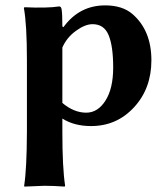

<svg xmlns="http://www.w3.org/2000/svg" viewBox="-20 -459 625 714"><path d="M211.9 -282.2V-76.2Q254.9 -40 300.8 -40Q343.8 -40 372.3 -85Q400.9 -129.9 400.9 -208Q400.9 -287.1 384 -328.1Q367.2 -369.1 324.2 -369.1Q296.4 -369.1 262.2 -344.2Q228 -319.3 211.9 -282.2ZM215.8 -357.9Q274.9 -439 371.1 -439Q435.1 -439 472.7 -406.7Q543 -345.7 543 -234.9Q543 -129.9 478.5 -60.1Q414.1 9.8 318.8 9.8Q255.9 9.8 211.9 -18.1V32.2Q211.9 165 222.2 231.9L220.2 234.9Q179.2 231.9 145 231.9L70.8 234.9L69.8 231.9Q79.6 168.9 80.1 32.2V-234.9Q80.1 -367.7 68.8 -429.2L70.8 -432.1Q155.8 -428.2 200.2 -435.1Q207 -435.1 209 -424.8Q211.9 -409.2 211.9 -360.8Z"/></svg>

Font: Linux Biolinum O
Style: Bold
Weight: 700
Designer: Philipp H. Poll
Foundry: Philipp H. Poll
Version: Version 1.3.2